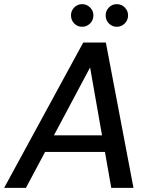

<svg xmlns="http://www.w3.org/2000/svg" viewBox="-37 -905 737 925"><path d="M-17 0 364 -700H473L606 0H499L397 -580L88 0ZM127 -173 169 -253H503L517 -173ZM359 -776Q336 -776 320.5 -792Q305 -808 305 -831Q305 -853 320.5 -869Q336 -885 359 -885Q381 -885 397 -869Q413 -853 413 -831Q413 -808 397 -792Q381 -776 359 -776ZM526 -776Q503 -776 487.5 -792Q472 -808 472 -831Q472 -853 487.5 -869Q503 -885 526 -885Q548 -885 564 -869Q580 -853 580 -831Q580 -808 564 -792Q548 -776 526 -776Z"/></svg>

Font: DM Sans 10pt Medium
Style: Italic
Weight: 500
Italic angle: -10°
Version: Version 4.004;gftools[0.9.30]